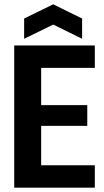

<svg xmlns="http://www.w3.org/2000/svg" viewBox="-20 -871 484 891"><path d="M46 0V-660H171V0ZM126 0V-104H420V0ZM126 -287V-383H385V-287ZM126 -556V-660H420V-556ZM92 -691V-785L227 -851L361 -785V-691L227 -757Z"/></svg>

Font: Bricolage Grotesque 72pt SemiCondensed SemiBold
Style: Regular
Weight: 600
Width: 4
Designer: Mathieu Triay
Foundry: Atelier Triay
Version: Version 1.001;gftools[0.9.33.dev8+g029e19f]